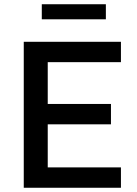

<svg xmlns="http://www.w3.org/2000/svg" viewBox="-20 -885 646 905"><path d="M92 0V-688H550V-592H205V-395H503V-299H205V-96H550V0ZM177 -794V-865H479V-794Z"/></svg>

Font: Saira Medium
Style: Regular
Weight: 500
Designer: Hector Gatti with collaboration of the Omnibus-Type team
Foundry: Omnibus-Type
Version: Version 1.100; ttfautohint (v1.8.3)